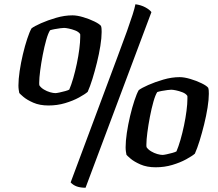

<svg xmlns="http://www.w3.org/2000/svg" viewBox="-20 -780 1023 901"><path d="M207.5 -285Q166.5 -285 136.2 -298.2Q106 -311.5 89.2 -326Q72.5 -340.5 70.5 -343.5Q69 -350 67.8 -359.2Q66.5 -368.5 66.5 -379Q66.5 -407.5 72.2 -446.5Q78 -485.5 87.5 -525.5Q97 -565.5 107.8 -598Q118.5 -630.5 128 -647Q141 -657 172.5 -671Q204 -685 243.5 -696.5Q283 -708 320 -708Q341.5 -708 370.2 -699.5Q399 -691 423 -679.2Q447 -667.5 454 -658Q456 -652.5 456.5 -645.2Q457 -638 457 -630Q457 -602.5 451 -564.8Q445 -527 435 -486.5Q425 -446 413.8 -409.8Q402.5 -373.5 391.5 -349Q379 -338 350.8 -322.5Q322.5 -307 285.5 -296Q248.5 -285 207.5 -285ZM240 -343Q245 -343 258.5 -345.8Q272 -348.5 286 -352.5Q300 -356.5 305 -359.5Q314.5 -381.5 323.8 -413.5Q333 -445.5 340.5 -481Q348 -516.5 352.2 -549.8Q356.5 -583 356.5 -606.5Q356.5 -612.5 356.5 -616.2Q356.5 -620 355.5 -621Q348.5 -631 333 -637Q317.5 -643 302.8 -646Q288 -649 281 -649Q276.5 -649 263.2 -647.5Q250 -646 236 -643.2Q222 -640.5 215 -638Q206 -624.5 197 -592.8Q188 -561 180.5 -522Q173 -483 168.5 -448Q164 -413 164 -393Q164 -388 164 -384.5Q164 -381 165 -379Q172.5 -368 186.2 -359.8Q200 -351.5 215 -347.2Q230 -343 240 -343ZM381.5 101Q357.5 101 340.5 95Q323.5 89 311.5 76L531.5 -513.5Q559 -586.5 576 -634.2Q593 -682 602.5 -712Q612 -742 615.5 -760Q642 -756.5 662.2 -745.5Q682.5 -734.5 690.5 -723ZM710.5 5Q669.5 5 639.2 -8.2Q609 -21.5 592.2 -36Q575.5 -50.5 573.5 -53.5Q572 -60 570.8 -69.2Q569.5 -78.5 569.5 -89Q569.5 -117.5 575.2 -156.5Q581 -195.5 590.5 -235.5Q600 -275.5 610.8 -308Q621.5 -340.5 631 -357Q644 -367 675.5 -381Q707 -395 746.5 -406.5Q786 -418 823 -418Q844.5 -418 873.2 -409.5Q902 -401 926 -389.2Q950 -377.5 957 -368Q959 -362.5 959.5 -355.2Q960 -348 960 -340Q960 -312.5 954 -274.8Q948 -237 938 -196.5Q928 -156 916.8 -119.8Q905.5 -83.5 894.5 -59Q882 -48 853.8 -32.5Q825.5 -17 788.5 -6Q751.5 5 710.5 5ZM743 -53Q748 -53 761.5 -55.8Q775 -58.5 789 -62.5Q803 -66.5 808 -69.5Q817.5 -91.5 826.8 -123.5Q836 -155.5 843.5 -191Q851 -226.5 855.2 -259.8Q859.5 -293 859.5 -316.5Q859.5 -322.5 859.5 -326.2Q859.5 -330 858.5 -331Q851.5 -341 836 -347Q820.5 -353 805.8 -356Q791 -359 784 -359Q779.5 -359 766.2 -357.5Q753 -356 739 -353.2Q725 -350.5 718 -348Q709 -334.5 700 -302.8Q691 -271 683.5 -232Q676 -193 671.5 -158Q667 -123 667 -103Q667 -98 667 -94.5Q667 -91 668 -89Q675.5 -78 689.2 -69.8Q703 -61.5 718 -57.2Q733 -53 743 -53Z"/></svg>

Font: Texturina Medium
Style: Italic
Weight: 500
Italic angle: -11°
Designer: Guillermo Torres Carreño
Foundry: Omnibus-Type
Version: Version 1.002